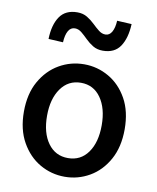

<svg xmlns="http://www.w3.org/2000/svg" viewBox="-91 -887 796 972"><g transform="rotate(10 307.5 -401.5)"><path d="M308 14Q239 14 180 -20Q121 -54 84.5 -119Q48 -184 48 -275Q48 -367 84.5 -431.5Q121 -496 180 -530Q239 -564 308 -564Q376 -564 435 -530Q494 -496 530 -431.5Q566 -367 566 -275Q566 -184 530 -119Q494 -54 435 -20Q376 14 308 14ZM308 -82Q373 -82 410.5 -134.5Q448 -187 448 -275Q448 -362 410.5 -415.5Q373 -469 308 -469Q243 -469 205 -415.5Q167 -362 167 -275Q167 -187 205 -134.5Q243 -82 308 -82ZM387 -648Q358 -648 336.5 -661Q315 -674 297.5 -691.5Q280 -709 264 -722Q248 -735 230 -735Q208 -735 196 -714Q184 -693 182 -655L107 -659Q109 -732 138 -774.5Q167 -817 228 -817Q257 -817 278.5 -804Q300 -791 317.5 -774Q335 -757 351.5 -744Q368 -731 386 -731Q407 -731 419 -752Q431 -773 433 -810L508 -806Q505 -734 476.5 -691Q448 -648 387 -648Z"/></g></svg>

Font: Source Han Sans SC Medium
Style: Regular
Weight: 500
Designer: Ryoko NISHIZUKA 西塚涼子 (kana, bopomofo & ideographs); Paul D. Hunt (Latin, Greek & Cyrillic); Sandoll Communications 산돌커뮤니
Foundry: Adobe
Version: Version 2.004;hotconv 1.0.118;makeotfexe 2.5.65603